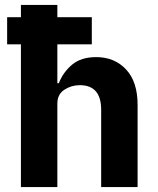

<svg xmlns="http://www.w3.org/2000/svg" viewBox="-20 -760 640 780"><path d="M65 0V-580H9V-690H65V-740H213V-690H353V-580H213V-422H219Q236 -466 272.5 -497Q309 -528 371 -528Q445 -528 492 -478Q539 -428 539 -334V0H391V-314Q391 -414 304 -414Q270 -414 241.5 -395.5Q213 -377 213 -339V0Z"/></svg>

Font: Lilex Nerd Font
Style: Bold
Weight: 700
Designer: Mike Abbink, Paul van der Laan, Pieter van Rosmalen, Mikhael Khrustik
Foundry: Mikhael Khrustik
Version: Version 2.400; ttfautohint (v1.8.4.7-5d5b);Nerd Fonts 3.3.0